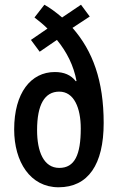

<svg xmlns="http://www.w3.org/2000/svg" viewBox="-20 -783 499 813"><path d="M168 -763 126 -709C144 -695 163 -680 181 -662L111 -614L148 -564L221 -614C263 -563 292 -505 304 -440L301 -439C280 -466 251 -478 212 -478C111 -478 40 -390 40 -235C40 -98 108 10 228 10C353 10 419 -86 419 -262C419 -441 373 -567 287 -665L360 -713L323 -763L243 -709C217 -731 193 -749 168 -763ZM231 -395C293 -395 322 -327 322 -239C322 -127 296 -72 231 -72C165 -72 137 -141 137 -232C137 -340 169 -395 231 -395Z"/></svg>

Font: Noto Sans Myanmar ExtraCondensed Medium
Style: Regular
Weight: 500
Width: 2
Designer: Monotype Design Team
Foundry: Monotype Imaging Inc.
Version: Version 2.107